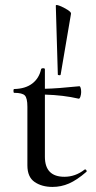

<svg xmlns="http://www.w3.org/2000/svg" viewBox="-20 -725 378 757"><path d="M316 -57Q319 -57 321 -53Q323 -49 320 -47Q283 -15 252 -1.5Q221 12 187 12Q145 12 116.5 -7.5Q88 -27 88 -73V-304Q88 -338 78 -348.5Q68 -359 36 -359Q33 -359 33 -367Q33 -374 36 -374Q80 -375 107 -395.5Q134 -416 142 -452Q143 -456 150 -456Q157 -456 157 -452V-375Q206 -376 293 -385Q296 -385 298 -378.5Q300 -372 300 -362Q300 -353 297 -344Q294 -335 290 -336Q230 -350 157 -352V-107Q157 -28 234 -28Q277 -28 313 -56Q314 -57 316 -57ZM260 -671 219 -430Q218 -428 213 -428.5Q208 -429 208 -431L200 -703Q200 -708 215.5 -702Q231 -696 246 -686.5Q261 -677 260 -671Z"/></svg>

Font: Cormorant Infant Medium
Style: Regular
Weight: 500
Designer: Christian Thalmann (Catharsis Fonts)
Version: Version 3.000